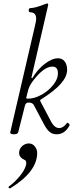

<svg xmlns="http://www.w3.org/2000/svg" viewBox="-20 -745 413 1084"><path d="M59.1 13.2Q47.4 13.2 42 10Q36.6 6.8 38.1 1L174.8 -587.9Q184.1 -624 184.1 -640.1Q184.1 -675.8 148.9 -675.8Q144.5 -675.8 142.8 -681.6Q141.1 -687.5 143.3 -693.4Q145.5 -699.2 149.9 -699.2Q178.2 -699.2 232.9 -721.2Q240.7 -725.1 248 -725.1Q252 -725.1 252 -720.2Q252 -713.9 250 -708L157.2 -306.2L162.1 -303.2Q191.4 -352.5 232.4 -384.3Q273.4 -416 308.1 -416Q331.1 -416 345 -398.4Q358.9 -380.9 358.9 -351.1Q358.9 -312.5 323 -271.7Q287.1 -231 209 -182.1Q204.1 -179.2 210 -168.9L265.1 -64.9Q286.1 -22 314 -22Q336.4 -22 356.9 -48.8Q359.4 -55.2 367.7 -47.9Q375 -41 372.1 -36.1Q345.7 13.2 299.8 13.2Q276.9 13.2 260.7 0.2Q244.6 -12.7 228 -43.9L169.9 -153.8Q162.1 -166 140.1 -166Q124.5 -166 120.1 -146L83 1Q80.1 13.2 59.1 13.2ZM138.2 -188Q174.8 -188 214.6 -210.2Q254.4 -232.4 280.8 -265.9Q307.1 -299.3 307.1 -330.1Q307.1 -369.1 275.9 -369.1Q224.6 -369.1 159.2 -278.8Q146.5 -260.7 140.1 -240.2L129.9 -200.2Q127.9 -196.3 127.9 -193.8Q127.9 -188 138.2 -188ZM38.1 317.9Q34.7 319.3 31.7 317.4Q28.8 315.4 28.3 312.7Q27.8 310.1 29.8 308.1Q59.6 287.1 89.1 252.4Q118.7 217.8 127 187Q131.3 164.1 121.1 159.2Q87.9 144.5 87.9 118.2Q87.9 96.2 104.5 80.6Q121.1 64.9 143.1 64.9Q163.6 64.9 176.8 81.8Q189.9 98.6 189.9 118.2Q189.9 225.1 38.1 317.9Z"/></svg>

Font: Junicode SmCond Light
Style: Italic
Weight: 300
Width: 4
Italic angle: -11°
Designer: Peter S. Baker
Version: Version 2.206